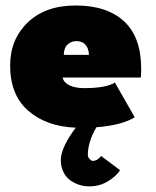

<svg xmlns="http://www.w3.org/2000/svg" viewBox="-20 -442 553 682"><path d="M202.5 -166.5Q206 -149 226.5 -139Q247 -129 278.5 -129Q358.5 -129 388 -149L458.5 -25.5Q413 3 322.5 10Q292 61.5 292 109Q292 116 298.2 122.8Q304.5 129.5 309 129.5Q318.5 129.5 326.8 124Q335 118.5 339 112L406.5 162.5Q392.5 184.5 363 202.2Q333.5 220 297 220Q280 220 263.2 215Q246.5 210 231 199.5Q215.5 189 205.8 170Q196 151 196 126.5Q196 83 249 11.5Q145 7.5 80.5 -48.5Q16 -104.5 16 -209.5Q16 -302 78.5 -362.2Q141 -422.5 249 -422.5Q359.5 -422.5 420.5 -366.5Q481.5 -310.5 481.5 -197.5Q481.5 -171 480 -166.5ZM296 -247Q295 -271 283.2 -283.5Q271.5 -296 252 -296Q233 -296 220 -284Q207 -272 206.5 -247Z"/></svg>

Font: League Spartan Black
Style: Regular
Weight: 900
Foundry: The League of Moveable Type
Version: Version 2.002